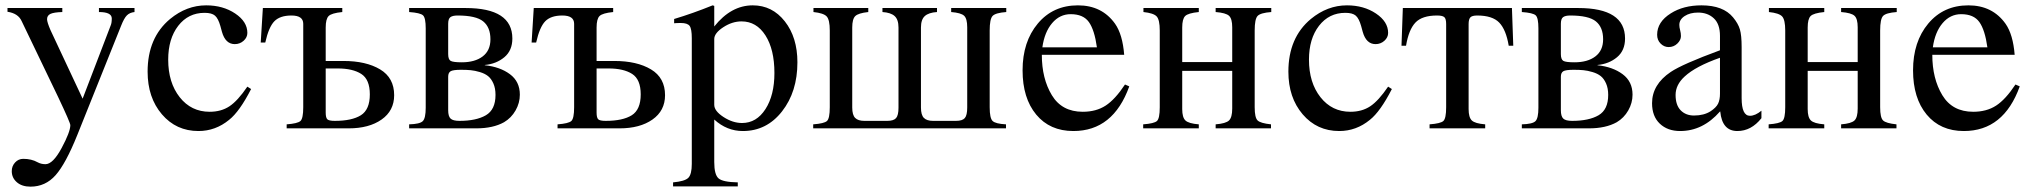

<svg xmlns="http://www.w3.org/2000/svg" viewBox="-20 -480 7602 718"><path d="M483 -450V-435Q465 -433 454.5 -422.5Q444 -412 433 -384L269 25Q226 132 188 175Q150 218 94 218Q62 218 43 201.5Q24 185 24 160Q24 141 36.5 127.5Q49 114 67 114Q98 114 121 127Q134 134 150 134Q178 134 210.5 73.5Q243 13 243 -12Q243 -21 197 -118L61 -401Q48 -430 8 -436V-450H213V-435Q181 -434 168.5 -428Q156 -422 156 -408Q156 -397 169 -367L289 -111L394 -385Q398 -394 398 -411Q398 -435 350 -435V-450Z M905 -156 919 -147Q876 -63 837 -32Q786 10 722 10Q639 10 585.5 -52.5Q532 -115 532 -212Q532 -339 616 -409Q678 -460 751 -460Q814 -460 859.5 -429.5Q905 -399 905 -357Q905 -340 891 -327.5Q877 -315 858 -315Q823 -315 810 -361L804 -383Q796 -411 784 -421.5Q772 -432 745 -432Q684 -432 646.5 -383.5Q609 -335 609 -257Q609 -171 652 -116.5Q695 -62 764 -62Q807 -62 838 -82.5Q869 -103 905 -156Z M1198 -252H1264Q1349 -252 1401.5 -220.5Q1454 -189 1454 -124Q1454 -66 1407 -33Q1360 0 1284 0H1052V-15Q1093 -18 1103.5 -27.5Q1114 -37 1114 -79V-391Q1114 -422 1070 -422Q1027 -422 1006 -400.5Q985 -379 972 -321H955L963 -450H1260V-435Q1220 -431 1209 -420Q1198 -409 1198 -377ZM1198 -224V-59Q1198 -40 1204 -34Q1210 -28 1232 -28Q1296 -28 1329.5 -49Q1363 -70 1363 -127Q1363 -183 1331 -203.5Q1299 -224 1243 -224Z M1793 -237V-236Q1850 -230 1887 -202.5Q1924 -175 1924 -126Q1924 -95 1908 -67Q1892 -39 1865 -23Q1824 0 1761 0H1510V-15Q1550 -16 1561 -27Q1572 -38 1572 -77V-374Q1572 -413 1562 -422.5Q1552 -432 1510 -435V-450H1721Q1896 -450 1896 -336Q1896 -291 1866 -266Q1836 -241 1793 -237ZM1656 -391V-278Q1656 -258 1665 -252.5Q1674 -247 1707 -247Q1756 -247 1785 -269Q1814 -291 1814 -333Q1814 -378 1787 -400Q1760 -422 1691 -422Q1673 -422 1664.5 -416Q1656 -410 1656 -391ZM1656 -193V-68Q1656 -45 1665 -36.5Q1674 -28 1698 -28Q1761 -28 1797 -49Q1833 -70 1833 -125Q1833 -150 1825 -168Q1817 -186 1805 -195.5Q1793 -205 1774.5 -210.5Q1756 -216 1740.5 -217.5Q1725 -219 1704 -219Q1674 -219 1665 -213.5Q1656 -208 1656 -193Z M2211 -252H2277Q2362 -252 2414.5 -220.5Q2467 -189 2467 -124Q2467 -66 2420 -33Q2373 0 2297 0H2065V-15Q2106 -18 2116.5 -27.5Q2127 -37 2127 -79V-391Q2127 -422 2083 -422Q2040 -422 2019 -400.5Q1998 -379 1985 -321H1968L1976 -450H2273V-435Q2233 -431 2222 -420Q2211 -409 2211 -377ZM2211 -224V-59Q2211 -40 2217 -34Q2223 -28 2245 -28Q2309 -28 2342.5 -49Q2376 -70 2376 -127Q2376 -183 2344 -203.5Q2312 -224 2256 -224Z M2651 -458V-381Q2714 -460 2795 -460Q2868 -460 2915 -400Q2962 -340 2962 -247Q2962 -137 2904.5 -63.5Q2847 10 2758 10Q2698 10 2651 -33V126Q2651 173 2667 187Q2683 201 2739 202V217H2497V202Q2541 198 2554 185Q2567 172 2567 133V-337Q2567 -372 2559 -383Q2551 -394 2526 -394Q2510 -394 2501 -393V-409Q2571 -430 2645 -460ZM2651 -334V-88Q2651 -65 2685.5 -42.5Q2720 -20 2755 -20Q2809 -20 2842.5 -72Q2876 -124 2876 -207Q2876 -295 2842.5 -347.5Q2809 -400 2753 -400Q2718 -400 2684.5 -378Q2651 -356 2651 -334Z M3743 -450V-435Q3703 -432 3692 -420.5Q3681 -409 3681 -366V-79Q3681 -38 3692 -27.5Q3703 -17 3742 -15V0H3021V-15Q3062 -18 3072.5 -27.5Q3083 -37 3083 -79V-366Q3083 -406 3071.5 -418.5Q3060 -431 3022 -435V-450H3227V-435Q3190 -431 3178.5 -420Q3167 -409 3167 -377V-78Q3167 -50 3178 -39Q3189 -28 3212 -28H3298Q3322 -28 3331 -38.5Q3340 -49 3340 -77V-377Q3340 -407 3325.5 -420Q3311 -433 3280 -435V-450H3484V-435Q3453 -433 3438.5 -420Q3424 -407 3424 -377V-78Q3424 -50 3435 -39Q3446 -28 3469 -28H3555Q3579 -28 3588 -38.5Q3597 -49 3597 -78V-378Q3597 -410 3585.5 -421Q3574 -432 3537 -435V-450Z M4187 -164 4203 -157Q4143 10 3994 10Q3906 10 3855 -51.5Q3804 -113 3804 -217Q3804 -324 3861 -392Q3918 -460 4011 -460Q4101 -460 4150 -391Q4178 -351 4184 -275H3876Q3876 -186 3913.5 -124Q3951 -62 4029 -62Q4079 -62 4114.5 -85Q4150 -108 4187 -164ZM3878 -303H4082Q4073 -368 4052 -397.5Q4031 -427 3984 -427Q3943 -427 3914.5 -393.5Q3886 -360 3878 -303Z M4734 -450V-435Q4694 -432 4683 -420.5Q4672 -409 4672 -366V-79Q4672 -40 4683 -29.5Q4694 -19 4733 -15V0H4526V-15Q4564 -18 4576 -29.5Q4588 -41 4588 -74V-215H4401V-72Q4401 -41 4413 -29.5Q4425 -18 4463 -15V0H4255V-15Q4296 -18 4306.5 -27.5Q4317 -37 4317 -79V-366Q4317 -406 4305.5 -418.5Q4294 -431 4256 -435V-450H4463V-435Q4423 -431 4412 -420Q4401 -409 4401 -377V-248H4588V-378Q4588 -410 4576 -421Q4564 -432 4526 -435V-450Z M5171 -156 5185 -147Q5142 -63 5103 -32Q5052 10 4988 10Q4905 10 4851.5 -52.5Q4798 -115 4798 -212Q4798 -339 4882 -409Q4944 -460 5017 -460Q5080 -460 5125.5 -429.5Q5171 -399 5171 -357Q5171 -340 5157 -327.5Q5143 -315 5124 -315Q5089 -315 5076 -361L5070 -383Q5062 -411 5050 -421.5Q5038 -432 5011 -432Q4950 -432 4912.5 -383.5Q4875 -335 4875 -257Q4875 -171 4918 -116.5Q4961 -62 5030 -62Q5073 -62 5104 -82.5Q5135 -103 5171 -156Z M5639 -309H5622Q5612 -369 5586.5 -395.5Q5561 -422 5504 -422Q5485 -422 5478.5 -415Q5472 -408 5472 -390V-72Q5472 -41 5484 -29.5Q5496 -18 5534 -15V0H5326V-15Q5367 -18 5377.5 -27.5Q5388 -37 5388 -79V-390Q5388 -410 5381 -416Q5374 -422 5354 -422Q5298 -422 5273 -395.5Q5248 -369 5238 -309H5221L5226 -450H5634Z M5954 -237V-236Q6011 -230 6048 -202.5Q6085 -175 6085 -126Q6085 -95 6069 -67Q6053 -39 6026 -23Q5985 0 5922 0H5671V-15Q5711 -16 5722 -27Q5733 -38 5733 -77V-374Q5733 -413 5723 -422.5Q5713 -432 5671 -435V-450H5882Q6057 -450 6057 -336Q6057 -291 6027 -266Q5997 -241 5954 -237ZM5817 -391V-278Q5817 -258 5826 -252.5Q5835 -247 5868 -247Q5917 -247 5946 -269Q5975 -291 5975 -333Q5975 -378 5948 -400Q5921 -422 5852 -422Q5834 -422 5825.5 -416Q5817 -410 5817 -391ZM5817 -193V-68Q5817 -45 5826 -36.5Q5835 -28 5859 -28Q5922 -28 5958 -49Q5994 -70 5994 -125Q5994 -150 5986 -168Q5978 -186 5966 -195.5Q5954 -205 5935.5 -210.5Q5917 -216 5901.5 -217.5Q5886 -219 5865 -219Q5835 -219 5826 -213.5Q5817 -208 5817 -193Z M6567 -66V-38Q6529 10 6477 10Q6420 10 6413 -63H6412Q6348 10 6263 10Q6216 10 6187 -17.5Q6158 -45 6158 -94Q6158 -164 6228 -211Q6271 -240 6412 -292V-346Q6412 -390 6389 -411.5Q6366 -433 6330 -433Q6300 -433 6280 -420Q6260 -407 6260 -387Q6260 -378 6263 -367Q6266 -356 6266 -345Q6266 -330 6252.5 -317Q6239 -304 6220 -304Q6203 -304 6190 -317Q6177 -330 6177 -350Q6177 -398 6228 -430Q6275 -460 6343 -460Q6424 -460 6461 -415Q6480 -392 6486.5 -370Q6493 -348 6493 -304V-113Q6493 -47 6524 -47Q6544 -47 6567 -66ZM6412 -130V-264Q6321 -232 6280 -194Q6246 -163 6246 -125Q6246 -87 6265 -67.5Q6284 -48 6315 -48Q6352 -48 6377 -64Q6398 -78 6405 -92.5Q6412 -107 6412 -130Z M7073 -450V-435Q7033 -432 7022 -420.5Q7011 -409 7011 -366V-79Q7011 -40 7022 -29.5Q7033 -19 7072 -15V0H6865V-15Q6903 -18 6915 -29.5Q6927 -41 6927 -74V-215H6740V-72Q6740 -41 6752 -29.5Q6764 -18 6802 -15V0H6594V-15Q6635 -18 6645.5 -27.5Q6656 -37 6656 -79V-366Q6656 -406 6644.5 -418.5Q6633 -431 6595 -435V-450H6802V-435Q6762 -431 6751 -420Q6740 -409 6740 -377V-248H6927V-378Q6927 -410 6915 -421Q6903 -432 6865 -435V-450Z M7517 -164 7533 -157Q7473 10 7324 10Q7236 10 7185 -51.5Q7134 -113 7134 -217Q7134 -324 7191 -392Q7248 -460 7341 -460Q7431 -460 7480 -391Q7508 -351 7514 -275H7206Q7206 -186 7243.5 -124Q7281 -62 7359 -62Q7409 -62 7444.5 -85Q7480 -108 7517 -164ZM7208 -303H7412Q7403 -368 7382 -397.5Q7361 -427 7314 -427Q7273 -427 7244.5 -393.5Q7216 -360 7208 -303Z"/></svg>

Font: STIX
Style: Regular
Weight: 400
Designer: MicroPress Inc., with final additions and corrections provided by Coen Hoffman, Elsevier (retired)
Version: Version 1.1.1